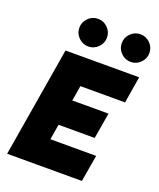

<svg xmlns="http://www.w3.org/2000/svg" viewBox="-169 -1047 950 1149"><g transform="rotate(20 306.0 -472.5)"><path d="M18 0 135 -700H320L203 0ZM148 0 177 -170H523L494 0ZM193 -268 221 -433H506L478 -268ZM237 -530 265 -700H604L576 -530ZM254 -769Q218 -769 192 -795Q166 -821 166 -857Q166 -893 192 -919Q218 -945 254 -945Q290 -945 316 -919Q342 -893 342 -857Q342 -821 316 -795Q290 -769 254 -769ZM524 -769Q488 -769 462 -795Q436 -821 436 -857Q436 -893 462 -919Q488 -945 524 -945Q560 -945 586 -919Q612 -893 612 -857Q612 -821 586 -795Q560 -769 524 -769Z"/></g></svg>

Font: Figtree Light Black
Style: Italic
Weight: 900
Italic angle: -9.5°
Version: Version 2.000